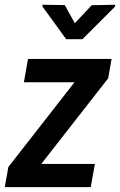

<svg xmlns="http://www.w3.org/2000/svg" viewBox="-30 -771 495 791"><path d="M360.8 -95.7 343.8 0H24.4L41.5 -95.7ZM415.5 -448.2 65.4 0H-10.3L4.4 -83L352.1 -528.3H429.7ZM387.7 -528.3 370.6 -432.1H68.4L85.4 -528.3ZM236.8 -750 278.3 -675.3 347.7 -749.5 444.3 -751.5V-744.1L309.6 -609.4H242.7L145 -744.1V-751.5Z"/></svg>

Font: Roboto Condensed Medium
Style: Italic
Weight: 500
Italic angle: -12°
Designer: Christian Robertson
Foundry: Google
Version: Version 3.0; 2020